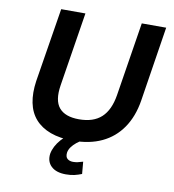

<svg xmlns="http://www.w3.org/2000/svg" viewBox="-96 -789 976 1077"><g transform="rotate(10 392.0 -251.0)"><path d="M358 10Q283 10 229 -10Q175 -30 142 -67.5Q109 -105 98 -159.5Q87 -214 97 -283L165 -705H303L236 -284Q222 -196 256.5 -155Q291 -114 370 -114Q452 -114 497.5 -156Q543 -198 557 -284L624 -705H763L696 -278Q681 -185 636.5 -120.5Q592 -56 522 -23Q452 10 358 10ZM351 203Q296 203 267.5 176Q239 149 245 104Q253 61 288 21Q323 -19 374 -43L410 0Q394 8 378 21Q362 34 351 49Q340 64 337 81Q334 106 346.5 116.5Q359 127 379 127Q393 127 406 124Q419 121 435 116L441 185Q421 193 400 198Q379 203 351 203Z"/></g></svg>

Font: Nunito Sans 6pt
Style: Bold Italic
Weight: 700
Italic angle: -9°
Version: Version 3.101;gftools[0.9.27]